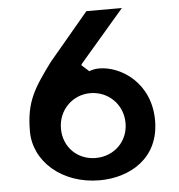

<svg xmlns="http://www.w3.org/2000/svg" viewBox="-55 -852 835 894"><g transform="rotate(-5 363.0 -405.0)"><path d="M371.1 -520.1 335.9 -551.6C336.9 -554 338.3 -556.3 340 -558.3L547.6 -800H381.7L195.7 -578.5C110.7 -462.8 71 -403.4 71 -265C71 -124 200.2 -10 375 -10C515.7 -10 656 -87.6 656 -265C656 -442.1 518.3 -529 418 -529C388.6 -529 372.1 -520.6 371.1 -520.1ZM216 -265C216 -352.4 283.3 -418 366 -418C450.4 -418 518 -352.6 518 -265C518 -179.3 452 -115 366 -115C279.6 -115 216 -179.8 216 -265Z"/></g></svg>

Font: Hussar Ekologiczny
Style: Regular
Weight: 400
Foundry: Cannot Into Space Fonts
Version: Version 0.97